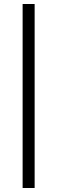

<svg xmlns="http://www.w3.org/2000/svg" viewBox="-20 -740 286 959"><path d="M93 199V-720H153V199Z"/></svg>

Font: Chivo Medium ExtraLight
Style: Regular
Weight: 250
Version: Version 2.002